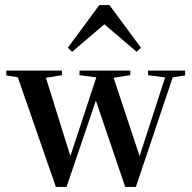

<svg xmlns="http://www.w3.org/2000/svg" viewBox="-20 -733 755 756"><path d="M200 3 41 -455H152L266 -90H248L252 -103L368 -455H418L539 -90H521L525 -104L639 -455H669L515 3H473L350 -359H365L362 -350L242 3ZM5 -436V-455H224V-437L138 -423H86ZM293 -437V-455H493V-437L416 -425L371 -427ZM563 -437V-455H709V-436L649 -427H639ZM518 -529 368 -657H414L264 -529L247 -545L371 -713H411L535 -545Z"/></svg>

Font: Source Serif 4 60pt SemiBold
Style: Regular
Weight: 600
Version: Version 4.004;hotconv 1.0.116;makeotfexe 2.5.65601